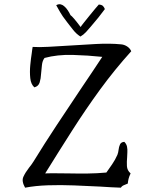

<svg xmlns="http://www.w3.org/2000/svg" viewBox="-20 -868 720 888"><path d="M587 -631Q511 -547 443 -454Q376 -362 313.5 -264Q251 -166 189 -66Q217 -67 243.5 -66.5Q270 -66 296 -66Q342 -65 385.5 -65.5Q429 -66 472 -70Q484 -87 498.5 -108Q513 -129 523 -152Q527 -162 528.5 -175.5Q530 -189 535 -200Q540 -211 555 -212Q565 -202 567.5 -189.5Q570 -177 569 -163Q569 -158 568.5 -152Q568 -146 568 -141Q566 -120 567 -100Q568 -80 584 -66Q577 -51 574.5 -40.5Q572 -30 571 -19Q562 -15 553 -11.5Q544 -8 539 0Q517 -1 493 -2Q469 -3 444 -5Q385 -8 322.5 -10.5Q260 -13 201.5 -11Q143 -9 96 0Q79 -30 88 -50Q97 -70 114 -92Q119 -98 124.5 -105.5Q130 -113 135 -121Q186 -204 241.5 -288Q297 -372 352 -454Q378 -493 403.5 -530.5Q429 -568 453 -605Q388 -612 316.5 -614Q245 -616 186 -600Q176 -587 174 -567Q172 -547 170 -527Q169 -505 163.5 -487Q158 -469 139 -464Q123 -478 120 -506.5Q117 -535 120 -566.5Q123 -598 127 -623Q128 -631 129 -638.5Q130 -646 131 -651Q161 -649 204.5 -651.5Q248 -654 298 -657Q360 -661 424 -664.5Q488 -668 539 -663Q554 -662 567.5 -653.5Q581 -645 587 -631ZM465 -826Q452 -808 435.5 -787.5Q419 -767 400 -745Q390 -733 378 -720Q366 -707 352 -699Q333 -711 318.5 -729.5Q304 -748 293 -762Q282 -776 271 -791.5Q260 -807 240 -844Q251 -850 260 -848Q269 -846 276 -840Q286 -832 294 -819.5Q302 -807 306 -798Q317 -791 353 -743Q355 -747 366.5 -761.5Q378 -776 393 -794.5Q408 -813 420.5 -828Q433 -843 437 -847Q451 -846 456.5 -840Q462 -834 465 -826Z"/></svg>

Font: Yuji Syuku
Style: Regular
Weight: 400
Designer: Kataoka Yuji
Foundry: Kinuta Font Factory
Version: Version 3.002